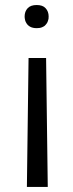

<svg xmlns="http://www.w3.org/2000/svg" viewBox="-20 -567 291 761"><path d="M93.2 -337 86.6 173.8H169.3L162.7 -337ZM172.8 -501.8C172.8 -514.9 168.8 -525.9 160.7 -534.5C153.1 -543.1 141.1 -547.1 125.4 -547.1C109.8 -547.1 97.7 -543.1 89.7 -534.5C81.6 -525.9 77.6 -514.9 77.6 -501.8C77.6 -497.2 78.1 -493.2 79.1 -489.2C79.6 -485.1 81.1 -481.6 83.1 -478.1C84.6 -474.6 87.2 -471.5 89.7 -468.5C92.2 -466 95.2 -463.5 98.7 -461.5C102.3 -459.4 106.3 -457.9 110.8 -456.9C115.4 -455.9 119.9 -455.4 125.4 -455.4C133.5 -455.4 140.6 -456.4 146.6 -458.9C152.1 -461 157.2 -464 160.7 -468.5C162.7 -471 164.7 -473 166.2 -475.6C167.8 -478.1 168.8 -480.6 169.8 -483.6C170.8 -486.1 171.8 -489.2 172.3 -492.2C172.8 -495.2 172.8 -498.2 172.8 -501.8Z"/></svg>

Font: Vazir FD Light
Style: Regular
Weight: 300
Foundry: DejaVu fonts team - Redesigned by Saber Rastikerdar
Version: Version 21.10;October 20, 2019;FontCreator 12.0.0.2547 64-bi